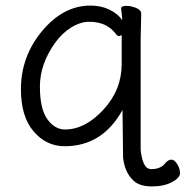

<svg xmlns="http://www.w3.org/2000/svg" viewBox="-20 -506 665 688"><path d="M484 31Q487 62 496 81Q505 100 522 100Q556 100 572 79Q583 66 594 66Q605 66 615 82Q625 98 625 114.5Q625 131 596.5 146.5Q568 162 524 162Q480 162 458 141Q427 112 421 59L419 -112Q347 18 212 18Q146 18 100.5 -35Q55 -88 55 -186Q55 -304 131 -395Q207 -486 304 -486Q342 -486 372 -471.5Q402 -457 418 -434V-439L414 -475Q414 -485 432 -485Q450 -485 468 -477.5Q486 -470 486 -457L484 -368ZM416 -381Q412 -377 406.5 -377Q401 -377 397 -382Q364 -428 300 -428Q268 -428 235 -407.5Q202 -387 177 -352Q123 -276 123 -196Q123 -116 149.5 -79Q176 -42 213 -42Q285 -42 350.5 -113Q416 -184 416 -276Z"/></svg>

Font: ToneOZ-Pinyin-WenKai-Regular
Style: Regular
Weight: 400
Designer: Fontworks Inc.
Foundry: ToneOZ
Version: Version 0.240331